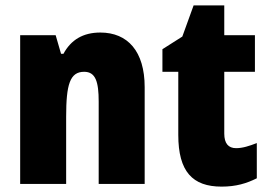

<svg xmlns="http://www.w3.org/2000/svg" viewBox="-20 -684 997 714"><path d="M353 -563C289 -563 244 -536 216 -484H207L187 -553H55V0H226V-250C226 -370 240 -417 293 -417C336 -417 347 -379 347 -306V0H518V-360C518 -493 455 -563 353 -563Z M858 -133C829 -133 814 -151 814 -187V-417H928V-553H814V-664H700L658 -548L584 -501V-417H643V-182C643 -46 696 10 804 10C858 10 897 -2 935 -21V-152C907 -141 882 -133 858 -133Z"/></svg>

Font: Noto Sans Armenian Condensed Black
Style: Regular
Weight: 900
Width: 3
Designer: Monotype Design Team
Foundry: Monotype Imaging Inc.
Version: Version 2.008